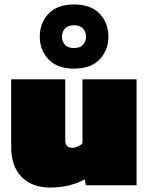

<svg xmlns="http://www.w3.org/2000/svg" viewBox="-20 -829 666 859"><path d="M311 -522Q236 -522 197 -563.5Q158 -605 158 -665Q158 -726 197 -767.5Q236 -809 311 -809Q387 -809 426 -767.5Q465 -726 465 -665Q465 -605 426 -563.5Q387 -522 311 -522ZM311 -614Q339 -614 352 -629.5Q365 -645 365 -665Q365 -685 352 -700.5Q339 -716 311 -716Q283 -716 270 -700.5Q257 -685 257 -665Q257 -645 270 -629.5Q283 -614 311 -614ZM204 10Q124 10 77 -37Q30 -84 30 -174V-474H272V-200Q272 -168 305 -168Q316 -168 329 -174Q342 -180 349 -188V-474H591V0H364L359 -27Q333 -11 292.5 -0.5Q252 10 204 10Z"/></svg>

Font: Kanit Black
Style: Regular
Weight: 900
Designer: Katatrad Team
Foundry: CadsonDemak
Version: Version 2.000; ttfautohint (v1.8.3)